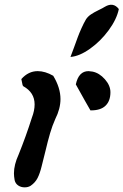

<svg xmlns="http://www.w3.org/2000/svg" viewBox="-20 -806 531 826"><path d="M283.2 -561Q321.8 -564 367.4 -596.4Q413.1 -628.9 447.8 -676.3Q482.4 -723.6 491.2 -767.1Q467.3 -798.3 431.2 -776.9Q422.9 -771.5 403.6 -762.2Q384.3 -752.9 371.1 -743.9Q357.9 -734.9 350.1 -723.1Q340.3 -706.5 330.6 -684.8Q320.8 -663.1 314.7 -646.5Q308.6 -629.9 298.8 -602.8Q289.1 -575.7 283.2 -561ZM71.8 -465.8Q73.2 -460.4 74.5 -452.9Q75.7 -445.3 76.9 -441.2Q78.1 -437 80.1 -435.1Q128.9 -408.2 128.9 -356.9Q128.9 -330.1 117.2 -299.8Q91.8 -219.7 60.1 -141.1Q40 -97.2 40 -60.1Q40 -47.9 43 -30.8Q46.4 -16.1 58.3 -8.1Q70.3 0 85.9 0Q101.1 0 111.8 -6.8Q131.8 -20.5 141.8 -40.5Q151.9 -60.5 159.2 -90.8Q165 -111.8 175.3 -155.3Q185.5 -198.7 195.3 -232.2Q205.1 -265.6 217.8 -293.9Q240.2 -338.4 240.2 -379.9Q240.2 -428.2 209 -480Q174.3 -500 142.1 -500Q102.1 -500 71.8 -465.8ZM369.1 -331.1Q412.6 -330.6 433.8 -351.1Q455.1 -371.6 455.1 -409.2Q455.1 -438 431.2 -465.1Q407.2 -492.2 377.9 -498Q364.3 -500 360.8 -500Q318.4 -500 306.2 -442.9Q353 -358.4 369.1 -331.1Z"/></svg>

Font: Sonetni venez Italic
Style: Regular
Weight: 400
Italic angle: -14°
Designer: Alja Herlah
Foundry: Type Salon
Version: Version 1.000;hotconv 1.0.109;makeotfexe 2.5.65596